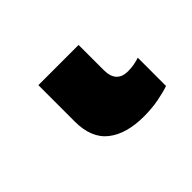

<svg xmlns="http://www.w3.org/2000/svg" viewBox="-56 -24 351 351"><g transform="rotate(-45 119.5 151.5)"><path d="M155 240Q110 240 84.5 220Q59 200 59 157V63H163V128Q163 161 193 161Q202 161 209.5 159.5Q217 158 223 156V229Q212 233 194 236.5Q176 240 155 240Z"/></g></svg>

Font: Noto Sans ExtraCondensed SemiBold
Style: Regular
Weight: 600
Width: 2
Designer: Monotype Design Team
Foundry: Monotype Imaging Inc.
Version: Version 2.013; ttfautohint (v1.8.4.7-5d5b)